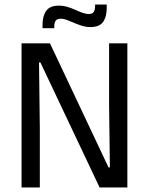

<svg xmlns="http://www.w3.org/2000/svg" viewBox="-20 -831 660 851"><path d="M75.5 -639H201.5L461 -89H467L463.5 -368V-639H544.5V0H421.5L159 -554.5H153L156.5 -262.5V0H75.5ZM381.5 -711Q362 -711 344 -716.5Q326 -722 309.2 -729.2Q292.5 -736.5 277.5 -742.2Q262.5 -748 248.5 -748Q233 -748 226.8 -739Q220.5 -730 220.5 -712.5V-706H168.5V-721Q168.5 -760 184.8 -783Q201 -806 241 -806Q260.5 -806 278.8 -800.5Q297 -795 313.5 -787.5Q330 -780 345.2 -774.5Q360.5 -769 374 -769Q389.5 -769 395.5 -778Q401.5 -787 401.5 -804.5V-811H453V-795.5Q453 -756.5 436.8 -733.8Q420.5 -711 381.5 -711Z"/></svg>

Font: Anek Malayalam Medium
Style: Regular
Weight: 400
Version: Version 1.003